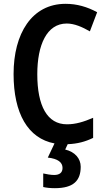

<svg xmlns="http://www.w3.org/2000/svg" viewBox="-20 -810 557 1004"><path d="M402 62C402 19 372 -16 321 -28L334 -56C385 -58 426 -69 467 -89V-194C418 -173 376 -160 330 -160C227 -160 175 -256 175 -422C175 -574 224 -687 329 -687C369 -687 410 -669 450 -646L488 -746C437 -774 382 -790 323 -790C146 -790 51 -634 51 -423C51 -217 126 -86 265 -60L230 14C283 20 307 39 307 68C307 93 291 105 263 105C247 105 223 101 206 97V168C224 172 243 174 267 174C365 174 402 134 402 62Z"/></svg>

Font: Noto Sans Malayalam UI Condensed SemiBold
Style: Regular
Weight: 600
Width: 3
Designer: Jelle Bosma - Monotype Design Team
Foundry: Monotype Imaging Inc.
Version: Version 2.104